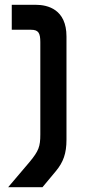

<svg xmlns="http://www.w3.org/2000/svg" viewBox="-20 -780 354 800"><path d="M257 -628C257 -741 179 -760 129 -760H29V-656H109C140 -656 148 -643 148 -604V-220C148 -169 141 -151 104 -106L14 0H157L212 -66C244 -104 257 -141 257 -198Z"/></svg>

Font: Tekex
Style: Regular
Weight: 400
Designer: NC Empire
Foundry: NC Empire
Version: Version 1.001;hotconv 1.0.109;makeotfexe 2.5.65596